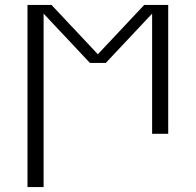

<svg xmlns="http://www.w3.org/2000/svg" viewBox="-20 -540 790 775"><path d="M91 215V-520H188L375 -321L562 -520H659V0H594V-485L407 -286H343L156 -485V215Z"/></svg>

Font: Iosevka Aile Custom Light
Style: Regular
Weight: 300
Designer: Belleve Invis
Foundry: Belleve Invis
Version: Version 17.0.2; ttfautohint (v1.8.3)